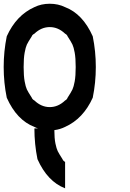

<svg xmlns="http://www.w3.org/2000/svg" viewBox="-20 -697 707 1042"><path d="M319.2 166.7Q322.5 175.8 333.3 181.7V325Q237.5 288.3 183.3 166.7Q166.7 85 166.7 0H186.7Q175.8 -3.3 166.7 -8.3Q70.8 -45 16.7 -166.7Q0 -248.3 0 -333.3Q0 -418.3 16.7 -500Q68.3 -614.2 166.7 -658.3Q204.2 -676.7 250 -676.7Q295.8 -676.7 333.3 -658.3Q429.2 -621.7 483.3 -500Q500 -418.3 500 -333.3Q500 -248.3 483.3 -166.7Q431.7 -52.5 333.3 -8.3Q306.7 5 275 9.2Q275 53.3 280.8 81.7Q286.7 110 293.3 123.3Q300 136.7 319.2 166.7ZM333.3 -151.7Q343.3 -156.7 346.7 -166.7Q366.7 -197.5 373.3 -211.7Q380 -225.8 385.4 -255.4Q390.8 -285 390.8 -333.3Q390.8 -381.7 385.4 -411.2Q380 -440.8 373.3 -455Q366.7 -469.2 346.7 -500Q343.3 -509.2 333.3 -514.2Q295.8 -550 250 -550Q204.2 -550 166.7 -514.2Q155 -508.3 152.5 -500Q132.5 -469.2 125.8 -455Q119.2 -440.8 113.8 -411.2Q108.3 -381.7 108.3 -333.3Q108.3 -285 113.8 -255.4Q119.2 -225.8 125.8 -211.7Q132.5 -197.5 152.5 -166.7Q155.8 -157.5 166.7 -151.7Q204.2 -115.8 250 -115.8Q295.8 -115.8 333.3 -151.7Z"/></svg>

Font: 0xA000-Mono
Style: Mono-Bold
Weight: 700
Version: Version 0.1